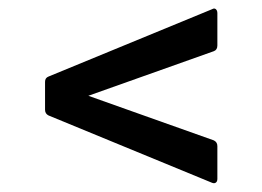

<svg xmlns="http://www.w3.org/2000/svg" viewBox="-20 -516 599 439"><path d="M465 -98 91 -252Q83 -256 83 -265V-329Q83 -338 91 -341L465 -495Q470 -498 473.5 -495Q477 -492 477 -486V-412Q477 -402 469 -399L182 -297L469 -195Q477 -191 477 -182V-107Q477 -101 473.5 -98.5Q470 -96 465 -98Z"/></svg>

Font: Sofia Sans Extra Cond
Style: Bold
Weight: 700
Width: 1
Designer: Botio Nikoltchev, Ani Petrova
Foundry: lettersoup
Version: Version 4.100; ttfautohint (v1.8.3)